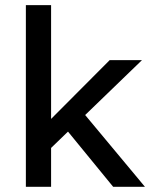

<svg xmlns="http://www.w3.org/2000/svg" viewBox="-20 -723 586 743"><path d="M154.3 -127.9V-239.3L404.3 -490.2H529.3ZM80.1 0V-703.1H177.7V0ZM418 0 215.8 -247.1 278.3 -315.4 541 0Z"/></svg>

Font: Sen Medium
Style: Regular
Weight: 500
Designer: Kosal Sen, Philatype
Foundry: Philatype
Version: Version 2.000;gftools[0.9.31]